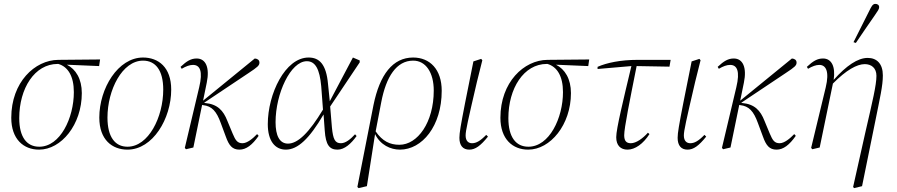

<svg xmlns="http://www.w3.org/2000/svg" viewBox="-20 -758 4617 988"><path d="M181 12C295 12 401 -116 401 -279C401 -352 370 -402 324 -425L490 -418L495 -452L280 -450C159 -449 38 -335 38 -152C38 -42 101 12 181 12ZM79 -150C79 -303 158 -429 277 -429H280C329 -415 360 -367 360 -284C360 -151 290 -3 182 -3C118 -3 79 -52 79 -150Z M636 12C766 12 861 -147 861 -297C861 -412 795 -462 716 -462C587 -462 491 -303 491 -153C491 -38 558 12 636 12ZM636 -3C573 -3 533 -52 533 -153C533 -295 609 -446 716 -446C780 -446 820 -397 820 -297C820 -155 744 -3 636 -3Z M931 3 937 10 975 1 1020 -218 1025 -217C1070 -212 1094 -186 1116 -125L1142 -55C1158 -10 1175 12 1212 12C1247 12 1278 -12 1311 -59L1303 -68C1281 -45 1252 -21 1228 -21C1202 -21 1192 -35 1177 -71L1150 -136C1129 -190 1099 -222 1035 -228L1030 -229L1259 -382C1306 -413 1315 -421 1315 -436C1315 -450 1304 -456 1291 -457L1025 -240L1044 -333C1060 -410 1039 -457 992 -457C963 -457 941 -444 909 -414L915 -404C937 -417 956 -424 973 -424C1009 -424 1025 -392 1005 -309C980 -205 956 -101 931 3Z M1398 -129C1398 -276 1475 -443 1559 -443C1603 -443 1625 -402 1633 -314L1642 -194C1571 -76 1513 -19 1462 -19C1418 -19 1398 -61 1398 -129ZM1451 12C1512 12 1572 -44 1645 -169L1651 -87C1656 -11 1676 12 1717 12C1753 12 1787 -19 1815 -58L1807 -67C1784 -42 1759 -21 1734 -21C1704 -21 1694 -41 1688 -102L1679 -210L1831 -437V-447L1796 -462L1677 -237L1668 -325C1659 -428 1623 -462 1568 -462C1447 -462 1358 -274 1358 -119C1358 -33 1395 12 1451 12Z M1942 -233C1967 -363 2020 -446 2106 -446C2171 -446 2212 -385 2212 -292C2212 -128 2129 -13 2035 -13C1987 -13 1948 -31 1913 -82ZM1825 210 1868 200 1910 -68C1937 -12 1990 12 2038 12C2152 12 2253 -109 2253 -291C2253 -401 2192 -462 2106 -462C2001 -462 1934 -374 1902 -218L1819 204Z M2395 12C2426 12 2453 -8 2491 -55L2482 -64C2451 -32 2430 -21 2409 -21C2391 -21 2376 -32 2376 -61C2376 -85 2387 -134 2434 -336L2462 -448L2456 -455L2416 -442L2373 -227C2351 -114 2344 -74 2344 -49C2344 -9 2362 12 2395 12Z M2698 12C2812 12 2918 -116 2918 -279C2918 -352 2887 -402 2841 -425L3007 -418L3012 -452L2797 -450C2676 -449 2555 -335 2555 -152C2555 -42 2618 12 2698 12ZM2596 -150C2596 -303 2675 -429 2794 -429H2797C2846 -415 2877 -367 2877 -284C2877 -151 2807 -3 2699 -3C2635 -3 2596 -52 2596 -150Z M3055 -403 3229 -418C3188 -245 3151 -96 3151 -52C3151 -9 3174 12 3209 12C3248 12 3290 -18 3322 -68L3314 -75C3288 -46 3254 -21 3226 -21C3204 -21 3192 -32 3192 -62C3192 -100 3221 -242 3256 -418L3425 -415L3431 -450H3261C3174 -450 3102 -435 3055 -414Z M3518 12C3549 12 3576 -8 3614 -55L3605 -64C3574 -32 3553 -21 3532 -21C3514 -21 3499 -32 3499 -61C3499 -85 3510 -134 3557 -336L3585 -448L3579 -455L3539 -442L3496 -227C3474 -114 3467 -74 3467 -49C3467 -9 3485 12 3518 12Z M3695 3 3701 10 3739 1 3784 -218 3789 -217C3834 -212 3858 -186 3880 -125L3906 -55C3922 -10 3939 12 3976 12C4011 12 4042 -12 4075 -59L4067 -68C4045 -45 4016 -21 3992 -21C3966 -21 3956 -35 3941 -71L3914 -136C3893 -190 3863 -222 3799 -228L3794 -229L4023 -382C4070 -413 4079 -421 4079 -436C4079 -450 4068 -456 4055 -457L3789 -240L3808 -333C3824 -410 3803 -457 3756 -457C3727 -457 3705 -444 3673 -414L3679 -404C3701 -417 3720 -424 3737 -424C3773 -424 3789 -392 3769 -309C3744 -205 3720 -101 3695 3Z M4370 204 4375 210 4416 200 4485 -139C4508 -254 4523 -316 4523 -370C4523 -430 4492 -460 4445 -460C4394 -460 4335 -420 4270 -347C4280 -416 4259 -457 4215 -457C4186 -457 4164 -444 4132 -414L4138 -404C4160 -417 4179 -424 4196 -424C4230 -424 4249 -391 4229 -308C4204 -204 4179 -101 4154 3L4160 10L4198 1L4266 -328C4335 -398 4390 -428 4430 -428C4464 -428 4490 -408 4490 -368C4490 -320 4470 -238 4433 -77ZM4372 -541 4384 -537C4415 -584 4448 -630 4480 -677C4497 -702 4504 -711 4504 -721C4504 -732 4496 -738 4484 -738C4470 -738 4463 -722 4453 -702C4426 -648 4399 -595 4372 -541Z"/></svg>

Font: Source Serif 4 Display Light
Style: Italic
Weight: 300
Italic angle: -12°
Designer: Frank Grießhammer
Foundry: Adobe Systems Incorporated
Version: Version 4.004;hotconv 1.0.117;makeotfexe 2.5.65602